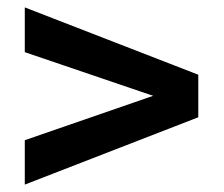

<svg xmlns="http://www.w3.org/2000/svg" viewBox="-20 -600 605 519"><path d="M516 -283 47 -101V-221L394 -341L47 -459V-580L516 -398Z"/></svg>

Font: Hind Madurai SemiBold
Style: Regular
Weight: 600
Designer: Jyotish Sonowal
Foundry: Indian Type Foundry
Version: Version 1.001;PS 1.0;hotconv 1.0.86;makeotf.lib2.5.63406; tt